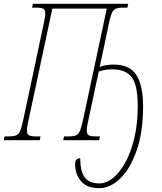

<svg xmlns="http://www.w3.org/2000/svg" viewBox="-43 -734 849 1005"><path d="M476 251Q412 251 381 214.5Q350 178 350 121Q350 110 357 102Q364 94 377 94Q377 161 400 193.5Q423 226 477 226Q514 226 549.5 197Q585 168 614 114.5Q643 61 660.5 -13.5Q678 -88 678 -179Q678 -242 667 -284.5Q656 -327 626.5 -349Q597 -371 543 -371Q507 -371 474 -360L420 -108Q416 -89 413.5 -75Q411 -61 411 -51Q411 -32 421.5 -26Q432 -20 457 -20H480L476 0H288L292 -20H317Q342 -20 355.5 -26Q369 -32 376.5 -51Q384 -70 392 -108L516 -689H231L107 -108Q98 -69 98 -51Q98 -32 108.5 -26Q119 -20 144 -20H169L165 0H-23L-19 -20H4Q29 -20 42.5 -26Q56 -32 63.5 -51Q71 -70 79 -108L185 -606Q189 -626 191.5 -639.5Q194 -653 194 -663Q194 -683 183.5 -688.5Q173 -694 148 -694H125L129 -714H628L624 -694H601Q576 -694 562.5 -688Q549 -682 541.5 -663.5Q534 -645 526 -606L479 -384Q511 -396 552 -396Q638 -396 672 -339.5Q706 -283 706 -179Q706 -43 672.5 53Q639 149 586.5 200Q534 251 476 251Z"/></svg>

Font: Noto Serif ExtraCondensed Thin
Style: Italic
Weight: 100
Width: 2
Italic angle: -12°
Designer: Monotype Design Team
Foundry: Monotype Imaging Inc.
Version: Version 2.013